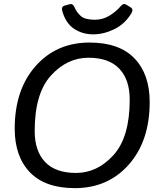

<svg xmlns="http://www.w3.org/2000/svg" viewBox="-20 -928 779 962"><path d="M292.5 -871.1Q285.6 -894.5 302.7 -899.4L328.1 -906.7Q344.7 -911.6 352.5 -893.1Q365.2 -863.8 386.5 -846.4Q407.7 -829.1 455.6 -829.1Q496.6 -829.1 531 -851.1Q565.4 -873 585.4 -897.9Q598.1 -913.6 613.3 -904.3L635.3 -890.6Q650.4 -880.9 637.7 -860.4Q605.5 -807.6 552.5 -781.7Q499.5 -755.9 447.3 -755.9Q393.1 -755.9 351.3 -783.7Q309.6 -811.5 292.5 -871.1ZM53.7 -283.2Q53.7 -478.5 158.2 -596.7Q262.7 -714.8 428.7 -714.8Q577.6 -714.8 653.8 -635.5Q730 -556.2 730 -417Q730 -221.7 625.5 -103.5Q521 14.6 355 14.6Q206.1 14.6 129.9 -64.7Q53.7 -144 53.7 -283.2ZM153.8 -271.5Q153.8 -171.4 205.8 -116.5Q257.8 -61.5 360.4 -61.5Q467.8 -61.5 548.8 -151.1Q629.9 -240.7 629.9 -428.7Q629.9 -528.8 577.9 -583.7Q525.9 -638.7 423.3 -638.7Q315.9 -638.7 234.9 -549.1Q153.8 -459.5 153.8 -271.5Z"/></svg>

Font: Istok
Style: Italic
Weight: 500
Italic angle: -13°
Designer: Andrey V. Panov
Foundry: Andrey V. Panov
Version: Version 1.0.3